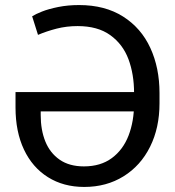

<svg xmlns="http://www.w3.org/2000/svg" viewBox="-20 -737 699 767"><path d="M471.7 -670.9C423.5 -701.5 364.9 -716.8 295.9 -716.8C266 -716.8 238.1 -714.2 212.4 -709C186.7 -703.8 165.2 -697.8 147.9 -690.9C130.7 -684.1 117.5 -677.7 108.4 -671.9L131.8 -597.7C154.6 -607.4 179.4 -615.7 206.1 -622.6C232.7 -629.4 260.7 -632.8 290 -632.8C343.4 -632.8 386.9 -620.8 420.4 -596.7C453.9 -572.6 478.2 -540.5 493.2 -500.5C508.1 -460.4 515.6 -415.4 515.6 -365.2V-324.2C515.6 -276.7 508.3 -233.9 493.7 -195.8C479 -157.7 456.7 -127.6 426.8 -105.5C396.8 -83.3 359.7 -72.3 315.4 -72.3C276.4 -72.3 244 -81.2 218.3 -99.1C192.5 -117 173.5 -141.3 161.1 -171.9C148.8 -202.5 142.6 -237.6 142.6 -277.3V-292H554.7V-369.1H42V-307.6C42 -243.2 53.2 -187.2 75.7 -139.6C98.1 -92.1 130 -55.3 171.4 -29.3C212.7 -3.3 261.1 9.8 316.4 9.8C375.7 9.8 428.1 -4.4 473.6 -32.7C519.2 -61 554.5 -100.4 579.6 -150.9C604.7 -201.3 617.2 -259.1 617.2 -324.2V-365.2C617.2 -432.3 605 -492.4 580.6 -545.4C556.2 -598.5 519.9 -640.3 471.7 -670.9Z"/></svg>

Font: Pretendard Variable
Style: Regular
Weight: 400
Designer: Base glyphs from Inter by Rasmus Andersson; Hangeul glyphs from Noto Sans CJK(Source Han Sans) by Jang Soo-young and Kan
Foundry: Kil Hyung-jin
Version: Version 1.309;Glyphs 3.2 (3225)